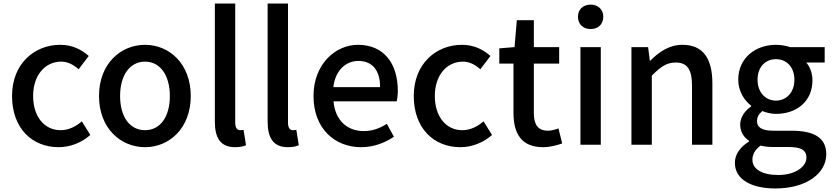

<svg xmlns="http://www.w3.org/2000/svg" viewBox="-20 -817 4700 1084"><path d="M311 14C374 14 439 -10 490 -55L442 -132C409 -103 368 -82 322 -82C231 -82 167 -158 167 -275C167 -391 233 -469 326 -469C363 -469 394 -452 424 -426L481 -501C441 -536 390 -564 320 -564C175 -564 48 -458 48 -275C48 -92 162 14 311 14Z M799 14C935 14 1057 -92 1057 -275C1057 -458 935 -564 799 -564C662 -564 539 -458 539 -275C539 -92 662 14 799 14ZM799 -82C712 -82 658 -158 658 -275C658 -391 712 -469 799 -469C885 -469 939 -391 939 -275C939 -158 885 -82 799 -82Z M1307 14C1336 14 1355 9 1369 3L1355 -84C1344 -82 1340 -82 1335 -82C1321 -82 1308 -93 1308 -124V-797H1193V-130C1193 -40 1224 14 1307 14Z M1605 14C1634 14 1653 9 1667 3L1653 -84C1642 -82 1638 -82 1633 -82C1619 -82 1606 -93 1606 -124V-797H1491V-130C1491 -40 1522 14 1605 14Z M2019 14C2090 14 2154 -11 2204 -45L2164 -118C2124 -92 2082 -77 2033 -77C1938 -77 1872 -140 1863 -245H2220C2223 -259 2226 -281 2226 -304C2226 -459 2147 -564 2001 -564C1873 -564 1750 -454 1750 -275C1750 -93 1868 14 2019 14ZM1862 -325C1873 -421 1934 -473 2003 -473C2083 -473 2126 -419 2126 -325Z M2579 14C2642 14 2707 -10 2758 -55L2710 -132C2677 -103 2636 -82 2590 -82C2499 -82 2435 -158 2435 -275C2435 -391 2501 -469 2594 -469C2631 -469 2662 -452 2692 -426L2749 -501C2709 -536 2658 -564 2588 -564C2443 -564 2316 -458 2316 -275C2316 -92 2430 14 2579 14Z M3046 14C3086 14 3124 3 3154 -7L3133 -92C3117 -86 3093 -79 3075 -79C3017 -79 2994 -113 2994 -179V-458H3137V-551H2994V-703H2898L2885 -551L2799 -544V-458H2879V-180C2879 -64 2923 14 3046 14Z M3257 0H3372V-551H3257ZM3315 -653C3357 -653 3386 -680 3386 -723C3386 -763 3357 -791 3315 -791C3272 -791 3243 -763 3243 -723C3243 -680 3272 -653 3315 -653Z M3545 0H3660V-390C3709 -439 3743 -464 3794 -464C3859 -464 3887 -427 3887 -332V0H4002V-346C4002 -486 3950 -564 3833 -564C3758 -564 3701 -524 3651 -474H3649L3639 -551H3545Z M4358 247C4534 247 4645 161 4645 54C4645 -39 4577 -79 4448 -79H4346C4276 -79 4254 -101 4254 -133C4254 -160 4267 -175 4284 -190C4308 -180 4337 -174 4361 -174C4476 -174 4567 -243 4567 -364C4567 -405 4552 -441 4532 -464H4636V-551H4441C4420 -558 4392 -564 4361 -564C4247 -564 4148 -491 4148 -367C4148 -301 4183 -249 4221 -220V-216C4189 -195 4159 -158 4159 -114C4159 -70 4181 -41 4209 -22V-18C4158 13 4129 56 4129 102C4129 198 4225 247 4358 247ZM4361 -249C4304 -249 4257 -293 4257 -367C4257 -441 4303 -483 4361 -483C4419 -483 4465 -440 4465 -367C4465 -293 4418 -249 4361 -249ZM4374 171C4283 171 4228 138 4228 85C4228 57 4241 29 4274 5C4297 11 4322 13 4348 13H4431C4497 13 4533 27 4533 73C4533 124 4470 171 4374 171Z"/></svg>

Font: Noto Sans CJK HK Medium
Style: Regular
Weight: 500
Designer: Ryoko NISHIZUKA 西塚涼子 (kana, bopomofo & ideographs); Paul D. Hunt (Latin, Greek & Cyrillic); Sandoll Communications 산돌커뮤니
Foundry: Adobe
Version: Version 2.004;hotconv 1.0.118;makeotfexe 2.5.65603